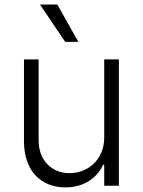

<svg xmlns="http://www.w3.org/2000/svg" viewBox="-20 -802 617 829"><path d="M430 -208.5C430 -108.3 354.8 -54.3 280.9 -54.3C202.1 -54.3 146.7 -110.8 146.7 -196V-545.5H83.5V-192.1C83.5 -62.9 158 7.1 262.8 7.1C342.7 7.1 399.5 -34.4 425.1 -90.6H430V0H493.3V-545.5H430ZM261.7 -621.1H318.5L227.6 -782.3H152.7Z"/></svg>

Font: Karasuma Gothic
Style: Light
Weight: 300
Designer: Rasmus Andersson / Ryoko Nishizuka
Foundry: rsms
Version: Version 1.00